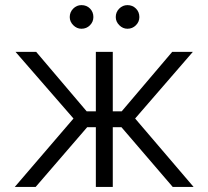

<svg xmlns="http://www.w3.org/2000/svg" viewBox="-20 -734 818 754"><path d="M268.6 -268.6 41 -530.3H122.1L320.3 -296.9H356.4V-530.3H422.9V-296.9H458L656.2 -530.3H737.3L510.7 -268.6L740.2 0H658.2L457 -234.4H422.9V0H356.4V-234.4H322.3L120.1 0H38.1ZM253.9 -667Q253.9 -686.5 267.6 -700.2Q281.2 -713.9 299.8 -713.9Q320.3 -713.9 333.5 -700.4Q346.7 -687 346.7 -667Q346.7 -648.4 333.3 -634.8Q319.8 -621.1 299.8 -621.1Q281.7 -621.1 267.8 -635Q253.9 -648.9 253.9 -667ZM434.6 -667Q434.6 -686.5 448.2 -700.2Q461.9 -713.9 480.5 -713.9Q500.5 -713.9 513.9 -700.4Q527.3 -687 527.3 -667Q527.3 -648.4 513.7 -634.8Q500 -621.1 480.5 -621.1Q462.4 -621.1 448.5 -635Q434.6 -648.9 434.6 -667Z"/></svg>

Font: Pretendard GOV Light
Style: Regular
Weight: 300
Designer: Base glyphs from Inter by Rasmus Andersson; Hangeul glyphs from Noto Sans CJK(Source Han Sans) by Jang Soo-young and Kan
Foundry: Kil Hyung-jin
Version: Version 1.309